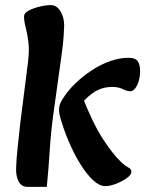

<svg xmlns="http://www.w3.org/2000/svg" viewBox="-20 -717 568 751"><path d="M392 11Q370 11 346.5 -10Q323 -31 300.5 -65.5Q278 -100 258.5 -142Q239 -184 225 -227Q221 -239 216 -256Q211 -273 211 -289Q211 -300 214.5 -309.5Q218 -319 225 -330Q245 -362 275 -391Q305 -420 340.5 -443Q376 -466 412.5 -478.5Q449 -491 482 -491Q510 -491 519 -477Q528 -463 528 -440Q528 -418 522.5 -399.5Q517 -381 508 -370.5Q499 -360 490 -360Q477 -360 460 -368.5Q443 -377 419 -377Q376 -377 342 -352.5Q308 -328 289 -296L300 -344Q343 -234 382.5 -173.5Q422 -113 451 -86Q468 -69 481 -62.5Q494 -56 494 -46Q494 -33 475.5 -20Q457 -7 433.5 2Q410 11 392 11ZM88 14Q64 14 53 -7Q42 -28 43 -59Q44 -93 49 -140Q54 -187 59 -233L90 -478Q95 -521 91 -553Q87 -585 80.5 -609.5Q74 -634 74 -653Q74 -666 92 -675.5Q110 -685 134.5 -691Q159 -697 178 -697Q202 -697 216.5 -673Q231 -649 231 -618Q231 -608 229 -576Q227 -544 221 -503L189 -273Q179 -201 174.5 -128.5Q170 -56 163 14Z"/></svg>

Font: Alkatra Medium
Style: Regular
Weight: 500
Designer: Suman Bhandary
Version: Version 1.100;gftools[0.9.22]